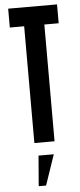

<svg xmlns="http://www.w3.org/2000/svg" viewBox="-62 -752 421 1014"><g transform="rotate(-5 148.0 -245.0)"><path d="M98 -619H22V-719H281V-619H205V0H98ZM114 68H195L140 229H101Z"/></g></svg>

Font: Osterbar
Style: Regular
Weight: 500
Width: 3
Designer: Peter Wiegel, Basierend auf Erbar schmal-halbfette Grotesk v. Jacob Erbar
Foundry: Peter Wiegel
Version: Version 1.0